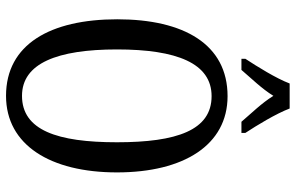

<svg xmlns="http://www.w3.org/2000/svg" viewBox="-192 -779 981 637"><g transform="rotate(90 298.5 -460.5)"><path d="M175 -784V-771H212C240 -804 274 -838 298 -877C322 -838 356 -804 384 -771H421V-784C396 -822 357 -886 340 -931H257C240 -886 200 -822 175 -784ZM298 10C461 10 552 -137 552 -358C552 -580 461 -725 299 -725C127 -725 44 -580 44 -359C44 -137 127 10 298 10ZM298 -43C190 -43 144 -160 144 -358C144 -557 190 -672 299 -672C412 -672 452 -557 452 -358C452 -160 412 -43 298 -43Z"/></g></svg>

Font: Noto Serif Tamil ExtraCondensed
Style: Italic
Weight: 400
Width: 2
Italic angle: -12°
Designer: Indian Type Foundry, Tom Grace, and the Monotype Design Team
Foundry: Monotype Imaging Inc.
Version: Version 2.003